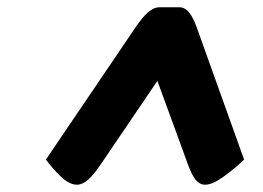

<svg xmlns="http://www.w3.org/2000/svg" viewBox="-20 -958 723 527"><path d="M191 -451Q171 -451 148 -472.5Q125 -494 106 -520L350 -880Q370 -910 386 -924Q402 -938 417 -938H473Q487 -938 498.5 -924.5Q510 -911 521 -880L650 -520Q624 -495 593.5 -473Q563 -451 543 -451Q528 -451 517 -464.5Q506 -478 495 -509L412 -736L258 -509Q237 -478 221.5 -464.5Q206 -451 191 -451Z"/></svg>

Font: Lemonada SemiBold
Style: Regular
Weight: 600
Designer: Mohamed Gaber (Arabic), Eduardo Tunni (Latin)
Foundry: Kief Type Foundry
Version: Version 4.005; ttfautohint (v1.8.3)